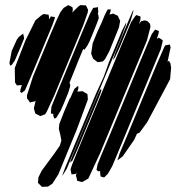

<svg xmlns="http://www.w3.org/2000/svg" viewBox="-20 -718 723 754"><path d="M307 -619 193 -343 163 -278 157 -269 146 -265 138 -262 131 -266 119 -272 117 -278 113 -292 120 -323 117 -320 103 -317 98 -315 93 -323 86 -332V-344L109 -416L177 -580L201 -636L217 -670L230 -687L240 -693L248 -698L258 -693L265 -689L266 -678L263 -667V-668L287 -692L296 -698L312 -697H317L320 -692L326 -679L324 -667ZM248 -354 230 -310 218 -283 200 -254 193 -253 190 -261 189 -267 190 -271H186L180 -272V-277L182 -299L212 -373L307 -602L333 -663L342 -680L346 -687L360 -689L365 -690V-684L366 -670L364 -665L366 -659L368 -647L360 -625L348 -595L331 -554L322 -537L311 -522L307 -526L289 -483L253 -393L254 -390L256 -385L255 -377ZM447 -610 409 -516 392 -485 384 -477 374 -475 363 -474 357 -479 346 -487 338 -507 344 -548 362 -592 380 -631 391 -658 399 -674 403 -681H415L414 -673L410 -661L419 -663L424 -665L436 -659L443 -656L446 -648L452 -636ZM493 -636 467 -574 451 -535 432 -494 424 -482 426 -491 436 -519 484 -635 500 -672 504 -679 503 -671ZM186 -620 100 -414 78 -363 65 -353 59 -358 61 -369 66 -384 52 -383H46L39 -394L38 -451L79 -557L119 -638L144 -659L152 -663L165 -661H170L172 -655L173 -642L180 -654L188 -652L196 -651L194 -643ZM557 -559 373 -116 327 -17 310 -7 302 -3 291 -6 283 -8 281 -19 278 -29 281 -40 277 -35 269 -34 261 -33 259 -42 257 -53 263 -71 279 -111 307 -179 458 -543 495 -631 510 -653 515 -659 532 -653 531 -639 525 -622 528 -627 535 -635 549 -638 559 -635 569 -625 571 -613ZM457 -573 283 -153 242 -55 229 -34 224 -28 227 -36 236 -60 279 -164 356 -348 387 -416 408 -474 459 -597 472 -623 476 -630 474 -619ZM611 -524 551 -379 447 -128 421 -66 404 -36 389 -21 382 -23 375 -25 374 -33 373 -45 374 -47 366 -45 359 -51 360 -56 363 -72 377 -107 405 -173 527 -468 558 -542 576 -584 589 -602 597 -599 604 -596 603 -588 596 -565 603 -570 610 -566 619 -560 618 -552ZM26 -518 46 -562 54 -573 71 -586 72 -581 75 -568 71 -558 63 -538 38 -480 26 -463 20 -460 17 -471ZM648 -407 558 -238 528 -197 518 -193 507 -169 462 -104 441 -88 443 -94 450 -116 483 -194 597 -469 625 -533 629 -540 647 -543 650 -532 639 -480 637 -476 643 -479 649 -470 652 -452ZM325 -327 281 -208 209 -33 186 3 177 9 168 15H159L145 16L139 10L129 0L131 -22L144 -48L192 -113L215 -146L221 -166L217 -188L211 -212L213 -231L232 -280L253 -329L257 -335L272 -369L287 -381L288 -372L284 -358L294 -359L304 -360L314 -354L323 -349L324 -343ZM364 -325 285 -134 264 -87 254 -79 257 -86 264 -104 289 -165 355 -324 371 -361 377 -370 378 -363 374 -350Z"/></svg>

Font: Rubik Marker Hatch
Style: Regular
Weight: 400
Designer: Hubert and Fischer, NaN
Foundry: Hubert & Fischer, NaN
Version: Version 2.200